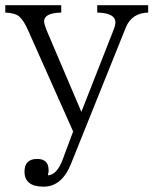

<svg xmlns="http://www.w3.org/2000/svg" viewBox="-21 -512 581 727"><path d="M540 -464.4Q477.5 -462.9 455.1 -407.2L248 107.9Q213.4 194.8 144 194.8Q71.8 194.8 71.8 137.7Q71.8 89.8 120.1 89.8Q163.1 89.8 163.1 132.8Q163.1 139.6 162.1 142.6L160.2 151.9Q194.8 150.4 216.8 90.8L255.9 -14.2L85.9 -396Q68.4 -436 50.8 -450.2Q35.6 -462.9 -1 -464.4V-492.2H210.9V-464.4Q146 -462.9 146 -431.2Q146 -421.9 153.8 -401.4L287.1 -88.4L409.2 -399.4Q416 -416 416 -427.2Q416 -462.9 347.2 -464.4V-492.2H540Z"/></svg>

Font: I.Ming
Style: Regular
Weight: 400
Designer: Ichiten Fonts Project
Version: Version 6.11; Dec 27, 2019